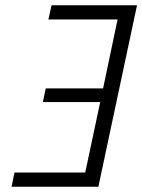

<svg xmlns="http://www.w3.org/2000/svg" viewBox="-20 -710 541 730"><path d="M354 0H24L35 -54H304L361 -322H143L154 -374H372L427 -636H164L176 -690H501Z"/></svg>

Font: Radio Canada Condensed Light
Style: Italic
Weight: 300
Width: 3
Italic angle: -12°
Designer: Charles Daoud, Etienne Aubert Bonn, Alexandre Saumier Demers, Jacques Le Bailly
Foundry: Radio-Canada
Version: Version 2.104; ttfautohint (v1.8.4.7-5d5b);gftools[0.9.28.de